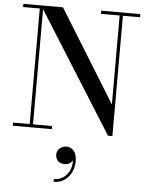

<svg xmlns="http://www.w3.org/2000/svg" viewBox="-67 -803 910 1177"><g transform="rotate(5 388.0 -215.0)"><path d="M151.5 -750V-19.5H269V0H28.5V-19.5H131V-730.5H28.5V-750ZM748 -750V-730.5H642.5V10H615.5L137.5 -750H272L622.5 -183V-730.5H507.5V-750ZM308 320.5V304Q342 304 367.8 285.2Q393.5 266.5 406 234.8Q418.5 203 413.5 163.5H418.5Q419.5 173 412.5 183Q405.5 193 393.5 199.8Q381.5 206.5 366 206.5Q337.5 206.5 323.5 190.8Q309.5 175 309.5 153Q309.5 138 317.2 125.5Q325 113 339 105.8Q353 98.5 369.5 98.5Q395.5 98.5 413.8 120.2Q432 142 432 182.5Q432 218 417.5 249.5Q403 281 375.2 300.8Q347.5 320.5 308 320.5Z"/></g></svg>

Font: Bodoni Moda 11pt Medium
Style: Regular
Weight: 500
Designer: Owen Earl
Foundry: indestructible type
Version: Version 2.004